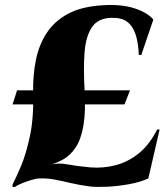

<svg xmlns="http://www.w3.org/2000/svg" viewBox="-20 -735 660 765"><path d="M616 -219 571 -24Q538 -9 493.5 -1Q449 7 407 9Q365 11 338 8Q294 2 260.5 -6Q227 -14 198 -19.5Q169 -25 137 -24Q125 -24 103.5 -17.5Q82 -11 63.5 -3Q45 5 40 10H30V0Q44 -27 64 -74Q84 -121 99.5 -194Q115 -267 112 -370Q111 -436 123 -496Q135 -556 166 -603.5Q197 -651 251 -680Q305 -709 388 -714Q465 -719 517 -701.5Q569 -684 591 -657L543 -516H533Q531 -567 519.5 -600Q508 -633 485.5 -649Q463 -665 425 -664Q371 -663 346.5 -627Q322 -591 317 -527Q312 -463 317 -377Q322 -291 312.5 -235.5Q303 -180 281.5 -147.5Q260 -115 229.5 -98.5Q199 -82 163 -74Q204 -88 245.5 -80.5Q287 -73 340 -68Q392 -64 441.5 -77Q491 -90 533.5 -124.5Q576 -159 606 -219ZM48 -375H498L476 -319H30Z"/></svg>

Font: Cinzel Black
Style: Regular
Weight: 900
Designer: Natanael Gama
Version: Version 2.000